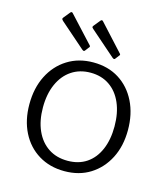

<svg xmlns="http://www.w3.org/2000/svg" viewBox="-113 -839 823 938"><g transform="rotate(15 299.0 -370.0)"><path d="M299 10Q225 10 168.5 -24.5Q112 -59 81 -120.5Q50 -182 50 -262Q50 -344 81.5 -406.5Q113 -469 169.5 -504.5Q226 -540 300 -540Q375 -540 430.5 -505Q486 -470 517 -407.5Q548 -345 548 -264Q548 -183 516.5 -121.5Q485 -60 429.5 -25Q374 10 299 10ZM301 -43Q357 -43 397 -70Q437 -97 458.5 -147Q480 -197 480 -264Q480 -332 458 -382.5Q436 -433 395.5 -460.5Q355 -488 300 -488Q245 -488 204 -460.5Q163 -433 140.5 -382.5Q118 -332 118 -264Q118 -197 140.5 -147Q163 -97 204 -70Q245 -43 301 -43ZM127 -746Q133 -753 139 -747L260 -616Q266 -610 259 -604L246 -587Q243 -582 239.5 -582Q236 -582 231 -586L104 -697Q98 -703 97.5 -706Q97 -709 101 -714ZM280 -746Q286 -753 292 -747L412 -616Q419 -610 412 -604L399 -587Q396 -582 392.5 -582Q389 -582 384 -586L257 -697Q250 -703 250 -706Q250 -709 254 -714Z"/></g></svg>

Font: Libre Franklin Thin Light
Style: Regular
Weight: 300
Version: Version 3.000